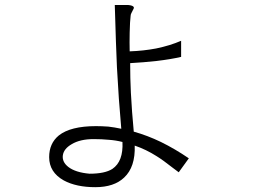

<svg xmlns="http://www.w3.org/2000/svg" viewBox="-20 -777 1040 780"><path d="M500 -756.8H446.3Q451.2 -586.9 455.1 -502.9Q461.9 -373 472.7 -253.9Q445.3 -259.8 419.9 -262.7Q393.6 -264.6 370.1 -264.6Q266.6 -264.6 218.8 -226.6Q179.7 -194.3 179.7 -138.7Q179.7 -77.1 239.3 -43.9Q290 -16.6 367.2 -16.6Q443.4 -16.6 484.4 -55.7Q530.3 -98.6 527.3 -185.5Q573.2 -169.9 616.2 -142.6Q641.6 -127 682.6 -94.7L706.1 -77.1L747.1 -133.8Q691.4 -171.9 633.8 -200.2Q579.1 -226.6 523.4 -242.2Q515.6 -324.2 511.7 -400.4Q508.8 -459 508.8 -520.5Q562.5 -523.4 616.2 -529.3Q673.8 -536.1 715.8 -545.9V-611.3Q670.9 -591.8 614.3 -580.1Q562.5 -570.3 506.8 -568.4Q505.9 -603.5 506.8 -644.5Q507.8 -690.4 510.7 -712.9Q510.7 -717.8 513.7 -723.6Q514.6 -726.6 518.6 -733.4Q525.4 -744.1 523.4 -748Q520.5 -754.9 500 -756.8ZM360.4 -211.9Q393.6 -211.9 422.9 -209Q451.2 -207 477.5 -200.2Q481.4 -121.1 436.5 -90.8Q406.2 -71.3 343.8 -71.3Q287.1 -76.2 257.8 -98.6Q231.4 -119.1 235.4 -146.5Q239.3 -172.9 271.5 -191.4Q305.7 -211.9 360.4 -211.9Z"/></svg>

Font: Dotum
Style: Regular
Weight: 400
Version: Version 2.21